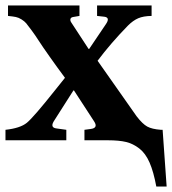

<svg xmlns="http://www.w3.org/2000/svg" viewBox="-35 -510 626 698"><path d="M-15.1 0V-38.1Q38.6 -43.9 62.7 -63.7Q86.9 -83.5 166 -183.1Q188.5 -210.9 201.2 -227.1Q171.9 -266.6 145.5 -304Q119.1 -341.3 106.4 -361.1Q93.8 -380.9 80.1 -399.4Q66.4 -418 60.3 -425.3Q54.2 -432.6 43.2 -439.5Q32.2 -446.3 22.5 -448.2Q12.7 -450.2 -5.9 -452.1V-490.2H253.9V-452.1L231 -448.2Q222.2 -446.8 220.9 -440.4Q219.7 -434.1 225.1 -426.8L287.1 -332H289.1L349.1 -420.9Q367.2 -446.3 344.2 -449.2L317.9 -452.1V-490.2H516.1V-452.1Q486.3 -451.7 467.5 -443.6Q448.7 -435.5 430.2 -417Q367.2 -352.5 319.8 -289.1L461.9 -86.9Q483.4 -59.1 500.5 -49.8Q517.6 -40.5 549.8 -38.1H556.2L570.8 168H533.2Q523.4 114.7 508.8 81.1Q494.1 47.4 471.4 29.8Q448.7 12.2 423.1 6.1Q397.5 0 357.9 0H272V-38.1L293.9 -41Q323.2 -44.4 307.1 -68.8L233.9 -181.2H231.9L163.1 -73.2Q144.5 -45.9 170.9 -43L206.1 -38.1V0Z"/></svg>

Font: Linguistics Pro
Style: Bold
Weight: 700
Designer: Stefan Peev, Context Ltd
Foundry: Stefan Peev, Context Ltd
Version: Version 001.000